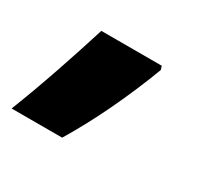

<svg xmlns="http://www.w3.org/2000/svg" viewBox="-126 -225 481 454"><g transform="rotate(30 114.5 1.5)"><path d="M-55 134H83C128 60 171 -31 205 -121L202 -131H37C13 -54 -22 51 -55 134Z"/></g></svg>

Font: Noto Sans UI SemiCondensed Black
Style: Italic
Weight: 900
Width: 4
Italic angle: -372°
Designer: Monotype Design Team
Foundry: Monotype Imaging Inc.
Version: Version 1.901